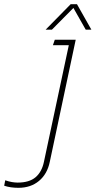

<svg xmlns="http://www.w3.org/2000/svg" viewBox="-134 -664 457 918"><path d="M84 -522 204 -644H234L303 -522H276L217 -626L114 -522ZM-46 234Q-84 234 -114 224L-109 198Q-92 204 -77 206.5Q-62 209 -50 209Q6 209 36 183.5Q66 158 76 110L195 -448H119L128 -474H228L104 110Q92 168 52.5 201Q13 234 -46 234Z"/></svg>

Font: Kanit Thin
Style: Italic
Weight: 250
Italic angle: -12°
Designer: Katatrad Team
Foundry: CadsonDemak
Version: Version 2.000; ttfautohint (v1.8.3)